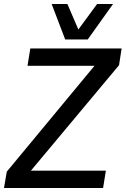

<svg xmlns="http://www.w3.org/2000/svg" viewBox="-42 -943 630 963"><path d="M-22 0 -8 -82 432 -613H96L110 -700H568L555 -616L113 -87H489L475 0ZM525 -923 398 -745H285L217 -923H296L351 -795L445 -923Z"/></svg>

Font: Georama ExtraCondensed Thin Medium
Style: Italic
Weight: 500
Italic angle: -9°
Version: Version 1.001